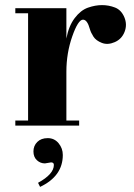

<svg xmlns="http://www.w3.org/2000/svg" viewBox="-20 -492 523 752"><path d="M180 144 156 148Q138 148 124.5 135.5Q111 123 111 101Q111 79 126 64Q141 49 167 49Q193 49 209.5 69Q226 89 226 115Q226 198 137 240L129 224Q191 190 191 154Q191 144 180 144ZM290 0H40V-20H90V-440H40V-460H240V-341Q249 -390 272.5 -421Q296 -452 324.5 -462Q353 -472 379.5 -472Q406 -472 430.5 -462.5Q455 -453 467 -424.5Q479 -396 468 -367.5Q457 -339 429.5 -327Q402 -315 379 -324Q356 -333 346 -348.5Q336 -364 332 -378Q322 -415 305 -415Q286 -415 263 -349.5Q240 -284 240 -211V-20H290Z"/></svg>

Font: Rozha One
Style: Regular
Weight: 400
Designer: Tim Donaldson, Indian Type Foundry
Foundry: Indian Type Foundry
Version: Version 1.301;PS 1.0;hotconv 1.0.78;makeotf.lib2.5.61930; tt